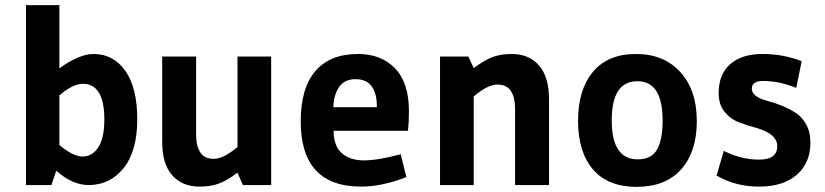

<svg xmlns="http://www.w3.org/2000/svg" viewBox="-20 -720 3208 747"><path d="M325 0Q261 0 199 -56L180 0H81V-700H211V-454Q288 -510 344 -510Q421 -510 467.5 -444.5Q514 -379 514 -255.5Q514 -132 461 -66Q408 0 325 0ZM386 -255Q386 -394 302 -394Q264 -394 211 -349V-156Q264 -111 301.5 -111Q339 -111 362.5 -147Q386 -183 386 -255Z M611 -500H743V-194Q743 -153 759 -127.5Q775 -102 812 -102Q849 -102 904 -148V-500H1035V0H925L904 -48Q861 -16 829.5 -5Q798 6 756 6Q689 6 650 -38Q611 -82 611 -169Z M1561 -31Q1466 6 1385 6Q1150 6 1150 -248Q1150 -377 1207 -443.5Q1264 -510 1373 -510Q1463 -510 1517 -454Q1571 -398 1571 -288Q1571 -244 1567 -211H1278Q1278 -152 1310 -124Q1342 -96 1396 -96Q1450 -96 1539 -120ZM1446 -303V-310Q1446 -356 1426 -384Q1406 -412 1363 -412Q1320 -412 1299 -381Q1278 -350 1277 -303Z M2116 0H1984V-299Q1984 -340 1968 -365.5Q1952 -391 1915 -391Q1878 -391 1823 -345V0H1692V-500H1802L1823 -455Q1866 -487 1897.5 -498.5Q1929 -510 1971 -510Q2038 -510 2077 -465.5Q2116 -421 2116 -334Z M2691 -249Q2691 -129 2630 -61Q2569 7 2457 7Q2345 7 2287 -61Q2229 -129 2229 -250Q2229 -371 2287 -440.5Q2345 -510 2454 -510Q2563 -510 2627 -439.5Q2691 -369 2691 -249ZM2558 -251Q2558 -404 2460 -404Q2360 -404 2360 -252Q2360 -100 2461 -100Q2515 -100 2536.5 -138.5Q2558 -177 2558 -251Z M2796 -133Q2863 -99 2933.5 -99Q3004 -99 3004 -151Q3004 -199 2924 -222Q2890 -231 2856.5 -243.5Q2823 -256 2799.5 -284.5Q2776 -313 2776 -358Q2776 -431 2821 -470.5Q2866 -510 2946.5 -510Q3027 -510 3099 -482L3078 -378Q3012 -405 2949 -405Q2905 -405 2905 -375Q2905 -344 2964 -328Q3026 -312 3074 -282Q3099 -267 3116 -237Q3133 -207 3133 -165Q3133 -86 3080 -40Q3027 6 2934 6Q2841 6 2768 -37Z"/></svg>

Font: Gudea
Style: Bold
Weight: 700
Designer: Agustina Mingote
Foundry: Agustina Mingote
Version: Version 1.002